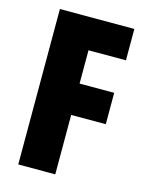

<svg xmlns="http://www.w3.org/2000/svg" viewBox="-109 -783 655 852"><g transform="rotate(15 218.0 -357.0)"><path d="M229 0H59V-714H401V-570H229V-417H388V-273H229Z"/></g></svg>

Font: Noto Sans Sinhala UI ExtraCondensed Black
Style: Regular
Weight: 900
Width: 2
Designer: Jelle Bosma - Monotype Design Team
Foundry: Monotype Imaging Inc.
Version: Version 2.006; ttfautohint (v1.8.4.7-5d5b)